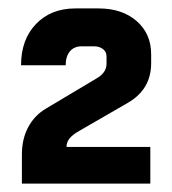

<svg xmlns="http://www.w3.org/2000/svg" viewBox="-20 -725 409 456"><path d="M32 -358Q32 -395 47 -423Q62 -451 89 -467L208 -538Q233 -552 233 -573V-591Q233 -602 224.5 -608.5Q216 -615 203 -615H174Q156 -615 146 -603Q136 -591 136 -570H30Q30 -631 65.5 -668Q101 -705 159 -705H214Q270 -705 304.5 -675Q339 -645 339 -596V-575Q339 -513 284 -481L168 -414Q152 -405 145 -396Q138 -387 138 -376H337V-289H32Z"/></svg>

Font: Bai Jamjuree
Style: Bold
Weight: 700
Designer: Katatrad Aksorn Co.,Ltd.
Foundry: Cadson Demak Co.,Ltd.
Version: Version 1.000; ttfautohint (v1.6)